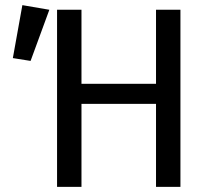

<svg xmlns="http://www.w3.org/2000/svg" viewBox="-20 -727 822 747"><path d="M30 -501 67 -707 172 -689 99 -490ZM682 0H587V-323H297V0H202V-689H297V-401H587V-689H682Z"/></svg>

Font: Fira Sans Variable
Style: Regular
Weight: 400
Designer: Carrois Corporate & Edenspiekermann AG
Foundry: Carrois Corporate GbR & Edenspiekermann AG
Version: Version 4.202